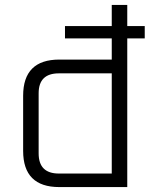

<svg xmlns="http://www.w3.org/2000/svg" viewBox="-20 -760 620 780"><path d="M74 -147V-371Q74 -518 221 -518H434V-604H244V-654H434V-740H497V-654H568V-604H497V0H221Q74 0 74 -147ZM137 -137Q137 -55 219 -55H434V-462H219Q137 -462 137 -381Z"/></svg>

Font: Oxanium ExtraLight Light
Style: Regular
Weight: 300
Version: Version 2.000